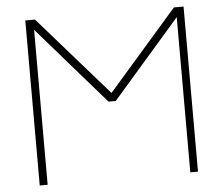

<svg xmlns="http://www.w3.org/2000/svg" viewBox="-52 -791 987 851"><g transform="rotate(-5 441.5 -365.0)"><path d="M443.4 -378.9 752 -732.4H794.9V2H760.7V-688.5L459 -341.8H426.8L126 -687.5V2H90.8V-732.4H133.8Z"/></g></svg>

Font: Gen Shin Gothic ExtraLight
Style: Regular
Weight: 100
Designer: [Source Han Sans]
Ryoko NISHIZUKA  (kana & ideographs); Paul D. Hunt (Latin, Greek & Cyrillic); Wenlong ZHANG  (bopomofo
Version: Version 1.002.20150607